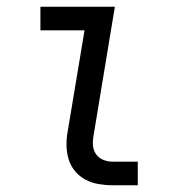

<svg xmlns="http://www.w3.org/2000/svg" viewBox="-20 -550 540 570"><path d="M315 0Q294 0 273 -3.5Q252 -7 234 -16.5Q216 -26 203 -41.5Q190 -57 184 -76.5Q178 -96 177.5 -117.5Q177 -139 181 -160L231 -460H100V-530H321L258 -149Q255 -134 256 -119Q257 -104 265 -92.5Q273 -81 286.5 -75.5Q300 -70 315 -70H389V0Z"/></svg>

Font: Iosevka Curly Slab Oblique
Style: Regular
Weight: 400
Italic angle: -9°
Monospace: yes
Designer: Belleve Invis
Foundry: Belleve Invis
Version: Version 11.1.0; ttfautohint (v1.8.3)